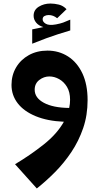

<svg xmlns="http://www.w3.org/2000/svg" viewBox="-20 -685 560 1085"><path d="M188 380 65 243Q152 191 227 131.5Q302 72 341 3Q248 -1 181.5 -28.5Q115 -56 80 -101.5Q45 -147 45 -205Q45 -260 71 -304Q97 -348 143 -373.5Q189 -399 248 -399Q313 -399 364.5 -366Q416 -333 445.5 -270.5Q475 -208 475 -119Q475 -34 450 39Q425 112 383.5 174Q342 236 291 287.5Q240 339 188 380ZM176 -178Q176 -132 228 -104Q280 -76 371 -75Q376 -98 376 -121Q376 -165 358.5 -194Q341 -223 314 -238Q287 -253 259 -253Q228 -253 202 -233Q176 -213 176 -178ZM162 -438V-519Q197 -526 225 -532Q198 -540 184 -557.5Q170 -575 170 -596Q170 -629 199 -647Q228 -665 265 -665Q288 -665 312.5 -659Q337 -653 356 -633L303 -582Q281 -600 255 -600Q242 -600 231.5 -594.5Q221 -589 221 -576Q221 -561 239 -550.5Q257 -540 296 -547Q322 -552 337 -557.5Q352 -563 377 -574V-513Q337 -501 306 -491Q275 -481 242 -469Q209 -457 162 -438Z"/></svg>

Font: Marhey SemiBold
Style: Regular
Weight: 600
Designer: Nur Syamsi & Bustanul Arifin
Foundry: Namelatype
Version: Version 1.000; ttfautohint (v1.8.4.7-5d5b)